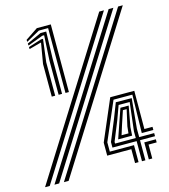

<svg xmlns="http://www.w3.org/2000/svg" viewBox="-201 -894 869 987"><g transform="rotate(-15 233.0 -400.5)"><path d="M143 -440.8V-786H93.8L21.2 -745.5L20.5 -756.2L87 -800.8H161.2V-440.8ZM70 -440.8V-614.5L88.5 -723.2H84.8L23.2 -706.5L22.8 -717.2L92.8 -739.5H103.5L88.2 -619V-440.8ZM106.5 -440.8V-623.5L113.8 -755.8H104L22.5 -725.5L21.8 -736.2L98.8 -771.5H129L124.8 -628V-440.8ZM-33.8 0 469 -800H494L-8.8 0ZM-83.8 0 418.8 -800H443.8L-59 0ZM16.5 0 519.2 -800H544.2L41.5 0ZM395.2 0V-74H266.8V-143.2L359.5 -360H487.5L486.8 -156.8H530V-140.2H468.5L472.8 -343.5H372.5L285 -140V-90.5H413.8V0ZM468.5 0V-90.5H530V-74H486.8V0ZM432 0 432.2 -107H303.5V-136.5L349.5 -247.8L380.5 -327.8L465 -327L450 -168.2L450.2 -123.5H530V-107H450.2V0ZM321.8 -123.5H432.2L431.8 -158.8L449.8 -310.5H390.8L364 -236.8L321.8 -133ZM342.8 -140.2 374 -230.5 396 -294.2H440L420 -184.8L417.2 -140.2ZM365.2 -156.2H402L405.8 -192.5L425.2 -279H405.2L381.5 -207.8Z"/></g></svg>

Font: Big Shoulders Inline Display Thin ExtraBold
Style: Regular
Weight: 800
Version: Version 2.002